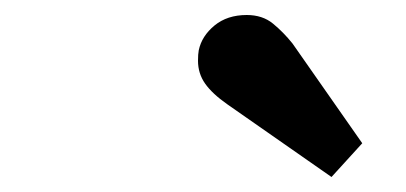

<svg xmlns="http://www.w3.org/2000/svg" viewBox="-20 -809 541 256"><path d="M283 -670Q263 -684 253.5 -697.5Q244 -711 244 -728Q244 -737 245 -742Q249 -761 266 -775Q283 -789 309 -789Q330 -789 344 -777.5Q358 -766 370 -751L463 -618L422 -573Z"/></svg>

Font: Taviraj
Style: Bold Italic
Weight: 700
Italic angle: -12°
Designer: Katatrad Team
Foundry: CadsonDemak
Version: Version 1.001